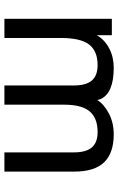

<svg xmlns="http://www.w3.org/2000/svg" viewBox="143 -667 523 849"><g transform="rotate(90 404.5 -242.5)"><path d="M653.8 -0.5V-307.6Q653.8 -361.8 631.8 -387.2Q609.9 -412.6 564 -412.6Q502 -412.6 472.4 -377.2Q442.9 -341.8 442.9 -265.1V-0.5H357.9V-307.6Q357.9 -361.8 335.9 -387.2Q314 -412.6 267.6 -412.6Q206.1 -412.6 177 -375.2Q147.9 -337.9 147.9 -249.5V-0.5H63V-475.6H135.7V-409.2Q156.2 -444.3 194.3 -464.1Q232.4 -483.9 279.3 -483.9Q393.1 -483.9 418.5 -424.8L422.4 -411.1Q439.5 -439.9 480.7 -461.9Q522 -483.9 574.2 -483.9Q656.2 -483.9 697.5 -441.7Q738.8 -399.4 738.8 -308.6V-0.5Z"/></g></svg>

Font: XL-Viking
Style: Regular
Weight: 400
Foundry: Ascender Corporation
Version: Version 1.10 March 23, 2015